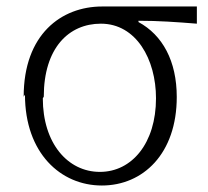

<svg xmlns="http://www.w3.org/2000/svg" viewBox="-20 -548 642 592"><path d="M57 -256C57 -76 167 24 294 24C421 24 525 -74 525 -249C525 -360 481 -440 407 -480V-484C469 -484 524 -480 587 -475V-528H295C169 -528 53 -442 53 -250ZM115 -250C115 -400 192 -475 291 -475C400 -475 461 -365 461 -245C461 -107 387 -18 288 -18C189 -18 112 -106 112 -245Z"/></svg>

Font: GenEiGothic-pro-Light
Style: Regular
Weight: 300
Designer: Ryoko NISHIZUKA (kana & ideographs); Paul D. Hunt (Latin, Greek & Cyrillic); Wenlong ZHANG (bopomofo); Sandoll Communica
Foundry: Adobe Systems Incorporated; o_tamon
Version: Version 1.000.140830